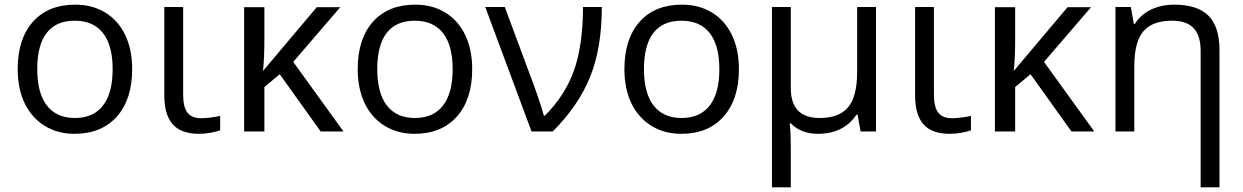

<svg xmlns="http://www.w3.org/2000/svg" viewBox="-20 -565 5341 825"><path d="M303 -545Q187 -545 121.5 -471.5Q56 -398 56 -268Q56 -184 86 -121Q117 -58 172.5 -24Q228 10 300 10Q416 10 482 -64Q548 -138 548 -268Q548 -352 518 -414.5Q488 -477 432.5 -511Q377 -545 303 -545ZM301 -476Q381 -476 422.5 -423Q464 -370 464 -268Q464 -165 422.5 -111.5Q381 -58 302 -58Q223 -58 181.5 -111.5Q140 -165 140 -268Q140 -371 180.5 -423.5Q221 -476 301 -476Z M686 -155Q686 -72 722 -31Q758 10 835 10Q859 10 884.5 5.5Q910 1 926 -5V-67Q909 -63 885.5 -60Q862 -57 845 -57Q804 -57 785.5 -81Q767 -105 767 -157V-535H686Z M1116 -396V-534H1029V0H1116V-191L1182 -246L1358 0H1456L1240 -299L1442 -534H1341L1110 -260Q1116 -314 1116 -396Z M1764 -545Q1648 -545 1582.5 -471.5Q1517 -398 1517 -268Q1517 -184 1547 -121Q1578 -58 1633.5 -24Q1689 10 1761 10Q1877 10 1943 -64Q2009 -138 2009 -268Q2009 -352 1979 -414.5Q1949 -477 1893.5 -511Q1838 -545 1764 -545ZM1762 -476Q1842 -476 1883.5 -423Q1925 -370 1925 -268Q1925 -165 1883.5 -111.5Q1842 -58 1763 -58Q1684 -58 1642.5 -111.5Q1601 -165 1601 -268Q1601 -371 1641.5 -423.5Q1682 -476 1762 -476Z M2355 0Q2466 -111 2516 -235.5Q2566 -360 2566 -535H2485Q2485 -372 2446.5 -263Q2408 -154 2321 -68H2317Q2310 -96 2290 -153.5Q2270 -211 2256 -247L2149 -535H2065L2264 0Z M2910 -545Q2794 -545 2728.5 -471.5Q2663 -398 2663 -268Q2663 -184 2693 -121Q2724 -58 2779.5 -24Q2835 10 2907 10Q3023 10 3089 -64Q3155 -138 3155 -268Q3155 -352 3125 -414.5Q3095 -477 3039.5 -511Q2984 -545 2910 -545ZM2908 -476Q2988 -476 3029.5 -423Q3071 -370 3071 -268Q3071 -165 3029.5 -111.5Q2988 -58 2909 -58Q2830 -58 2788.5 -111.5Q2747 -165 2747 -268Q2747 -371 2787.5 -423.5Q2828 -476 2908 -476Z M3297 -535V240H3378V84Q3378 -1 3373 -35H3378Q3422 10 3494 10Q3605 10 3660 -72H3665L3678 0H3744V-535H3663V-254Q3663 -151 3624.5 -104.5Q3586 -58 3502 -58Q3378 -58 3378 -186V-535Z M3912 -155Q3912 -72 3948 -31Q3984 10 4061 10Q4085 10 4110.5 5.5Q4136 1 4152 -5V-67Q4135 -63 4111.5 -60Q4088 -57 4071 -57Q4030 -57 4011.5 -81Q3993 -105 3993 -157V-535H3912Z M4342 -396V-534H4255V0H4342V-191L4408 -246L4584 0H4682L4466 -299L4668 -534H4567L4336 -260Q4342 -314 4342 -396Z M5220 -349Q5220 -451 5172 -498Q5124 -545 5026 -545Q4970 -545 4925.5 -523.5Q4881 -502 4856 -462H4852L4839 -535H4773V0H4854V-281Q4854 -384 4892.5 -430Q4931 -476 5016 -476Q5079 -476 5109 -444Q5139 -412 5139 -346V240H5220Z"/></svg>

Font: OpenSansMMV
Style: Regular
Weight: 400
Designer: Steve Matteson
Foundry: Ascender Corporation
Version: Version 4.000